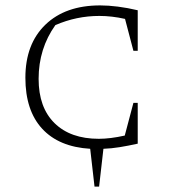

<svg xmlns="http://www.w3.org/2000/svg" viewBox="-20 -546 634 711"><path d="M330 145 314 5Q198 -2 136 -69.5Q74 -137 74 -258Q74 -383 148 -454.5Q222 -526 351 -526Q381 -526 416.5 -521.5Q452 -517 490 -508V-358H474L443 -476Q394 -487 348 -487Q263 -487 185 -453Q123 -366 123 -254Q123 -148 182 -90Q241 -32 346 -32Q367 -32 391 -35Q415 -38 442 -44L474 -165H490V-14Q454 -6 423 -1Q392 4 363 5L347 145Z"/></svg>

Font: Piazzolla SC ExtraLight
Style: Regular
Weight: 200
Designer: Juan Pablo del Peral
Foundry: Huerta Tipografica
Version: Version 1.330